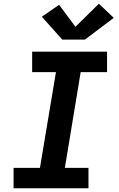

<svg xmlns="http://www.w3.org/2000/svg" viewBox="-20 -1013 640 1033"><path d="M53 0V-110H195L281 -625H153V-735H556V-625H414L329 -110H456V0ZM315 -800 205 -923 298 -987 386 -869 512 -993 592 -917 437 -800Z"/></svg>

Font: Iosevka Slab XBdExObl
Style: Regular
Weight: 800
Width: 7
Italic angle: -9°
Monospace: yes
Designer: Belleve Invis
Foundry: Belleve Invis
Version: Version 11.1.0; ttfautohint (v1.8.3)